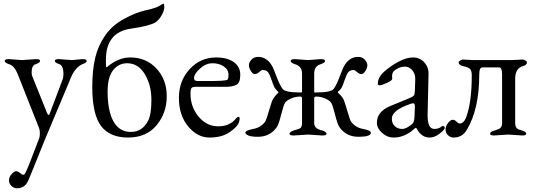

<svg xmlns="http://www.w3.org/2000/svg" viewBox="-20 -721 2863 1026"><path d="M296 -405 364 -400 420 -405H423Q443 -405 443 -395.5Q443 -386 424 -379.5Q405 -373 388 -354Q371 -335 361 -311L225 13Q224 15 209 52Q152 195 131 244Q113 285 71 285Q54 285 41 272.5Q28 260 28 242.5Q28 225 42 209.5Q56 194 66 194Q76 194 87 203.5Q98 213 104 213Q110 213 114 206Q127 185 190 16Q193 7 193 -9Q193 -25 189 -36L73 -329Q56 -370 28 -378Q5 -386 5 -395.5Q5 -405 25 -405H28L98 -400L171 -405H174Q194 -405 194 -395.5Q194 -386 171 -378Q149 -372 149 -335Q149 -321 153 -312L232 -116Q240 -97 247 -117L314 -295Q319 -306 319 -325Q319 -371 296 -378.5Q273 -386 273 -395.5Q273 -405 293 -405Z M556 -366Q614 -414 676 -414Q761 -414 816 -355Q871 -296 871 -206.5Q871 -117 816.5 -51.5Q762 14 664.5 14Q567 14 520.5 -47Q474 -108 473 -252Q473 -345 488.5 -411Q504 -477 541.5 -531Q579 -585 641 -619Q703 -653 751 -664Q799 -675 815 -681.5Q831 -688 840 -694.5Q849 -701 853.5 -701Q858 -701 858 -682.5Q858 -664 843 -638Q828 -612 810 -601Q778 -582 680 -568Q546 -549 546 -402V-389Q546 -374 547 -367Q547 -357 556 -366ZM659 -383Q614 -383 584.5 -346Q555 -309 555 -231V-226Q556 -126 587 -71Q618 -16 679.5 -16Q741 -16 772 -77Q789 -110 789 -188Q789 -266 754 -324.5Q719 -383 659 -383Z M1135 -414Q1195 -414 1229.5 -389Q1264 -364 1264 -321Q1264 -278 1242.5 -267.5Q1221 -257 1187 -257H1023Q1009 -257 1003.5 -250.5Q998 -244 998 -220Q998 -150 1041 -98Q1084 -46 1146.5 -46Q1209 -46 1243 -90Q1250 -97 1254 -97Q1265 -97 1258 -71Q1251 -45 1208.5 -15.5Q1166 14 1100 14Q1034 14 985 -46Q936 -106 936 -197.5Q936 -289 993.5 -351.5Q1051 -414 1135 -414ZM1017 -303Q1017 -288 1036 -288H1118Q1165 -288 1191 -293Q1201 -294 1201 -321.5Q1201 -349 1176 -366Q1151 -383 1115.5 -383Q1080 -383 1048.5 -354.5Q1017 -326 1017 -303Z M1702 3 1628 -2 1550 3Q1527 3 1527 -6Q1527 -18 1560 -27L1570 -30Q1583 -34 1587 -38Q1594 -49 1594 -61V-196Q1594 -205 1584 -205Q1559 -205 1535 -194.5Q1511 -184 1503 -171.5Q1495 -159 1482.5 -108.5Q1470 -58 1460 -43Q1424 10 1358 10Q1313 10 1298 -2Q1291 -7 1291 -12Q1291 -24 1333.5 -32Q1376 -40 1399 -74Q1403 -81 1415.5 -123.5Q1428 -166 1432.5 -178Q1437 -190 1446 -202Q1455 -214 1461.5 -220Q1468 -226 1468 -228Q1468 -230 1465 -232Q1453 -243 1447 -253.5Q1441 -264 1431.5 -293Q1422 -322 1412.5 -334.5Q1403 -347 1383 -347Q1377 -347 1365 -336Q1353 -325 1342 -325Q1331 -325 1320.5 -341.5Q1310 -358 1310 -372.5Q1310 -387 1323.5 -402Q1337 -417 1359 -417Q1409 -417 1437 -363Q1440 -358 1458 -311Q1476 -264 1490.5 -245.5Q1505 -227 1583 -227H1587Q1594 -226 1594 -231V-328Q1594 -367 1556 -378Q1533 -386 1533 -395.5Q1533 -405 1556 -405Q1556 -405 1626 -400Q1626 -400 1694 -405Q1717 -405 1717 -395.5Q1717 -386 1694 -378Q1659 -368 1659 -328V-231Q1659 -226 1664 -226.5Q1669 -227 1670 -227Q1748 -227 1762.5 -245.5Q1777 -264 1795 -311Q1813 -358 1816 -363Q1844 -417 1894 -417Q1916 -417 1929.5 -402Q1943 -387 1943 -372.5Q1943 -358 1932.5 -341.5Q1922 -325 1911 -325Q1900 -325 1888 -336Q1876 -347 1870 -347Q1850 -347 1840.5 -334.5Q1831 -322 1821.5 -293Q1812 -264 1807 -255Q1802 -246 1796.5 -240.5Q1791 -235 1788 -232.5Q1785 -230 1785 -228Q1785 -226 1792 -220Q1812 -201 1818.5 -183.5Q1825 -166 1837.5 -123.5Q1850 -81 1854 -74Q1877 -40 1919.5 -32Q1962 -24 1962 -12Q1962 10 1895.5 10Q1829 10 1793 -43Q1783 -58 1770.5 -108.5Q1758 -159 1750 -171.5Q1742 -184 1718 -194.5Q1694 -205 1669 -205Q1659 -205 1659 -196V-62Q1659 -44 1676 -33Q1677 -32 1682 -30.5Q1687 -29 1688 -28Q1694 -24 1702 -24Q1725 -16 1725 -6.5Q1725 3 1702 3Z M2074 -87Q2074 -61 2090 -46.5Q2106 -32 2129 -32Q2152 -32 2183 -59Q2194 -68 2195 -99L2197 -148Q2198 -169 2188 -169Q2181 -169 2174 -166Q2074 -132 2074 -87ZM2075 -314 2076 -300Q2076 -291 2047.5 -278Q2019 -265 2009 -265Q1999 -265 1999 -274Q1999 -308 2033.5 -338.5Q2068 -369 2110 -391.5Q2152 -414 2187.5 -414Q2223 -414 2247 -388Q2271 -362 2270 -325L2265 -109V-103Q2265 -32 2301 -32Q2326 -32 2341 -46Q2345 -50 2351 -46.5Q2357 -43 2357 -37V-36Q2351 -23 2326 -4.5Q2301 14 2276.5 14Q2252 14 2235.5 1Q2219 -12 2212 -25Q2205 -38 2203 -38Q2199 -38 2185 -25Q2171 -12 2143.5 1Q2116 14 2082.5 14Q2049 14 2021.5 -11Q1994 -36 1994 -65Q1994 -125 2067 -155L2169 -197Q2188 -205 2192 -211Q2196 -217 2197 -237L2199 -299V-301Q2199 -327 2182.5 -346Q2166 -365 2144.5 -365Q2123 -365 2104 -354.5Q2085 -344 2080 -335Q2075 -326 2075 -314Z M2772 3 2696 -2 2619 3Q2599 3 2599 -6.5Q2599 -16 2616 -21.5Q2633 -27 2637.5 -28.5Q2642 -30 2650 -34Q2663 -43 2663 -62V-323Q2663 -361 2647 -361H2558Q2541 -361 2541 -323Q2541 -138 2475 -28Q2451 14 2404 14Q2387 14 2374 1.5Q2361 -11 2361 -29Q2361 -47 2374.5 -64Q2388 -81 2399 -81Q2410 -81 2419.5 -71Q2429 -61 2436 -61Q2458 -61 2471 -94Q2501 -174 2501 -319Q2501 -346 2489.5 -354.5Q2478 -363 2460 -366Q2431 -372 2431 -388Q2431 -393 2440 -398Q2449 -403 2453 -403L2507 -400H2716L2774 -403Q2778 -403 2787 -398Q2796 -393 2796 -387Q2796 -381 2790 -375.5Q2784 -370 2779 -369Q2733 -359 2733 -300V-62Q2733 -38 2750 -30Q2756 -28 2774 -22Q2792 -16 2792 -6.5Q2792 3 2772 3Z"/></svg>

Font: EB Garamond
Style: Regular
Weight: 400
Version: Version 0.012